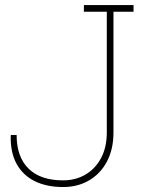

<svg xmlns="http://www.w3.org/2000/svg" viewBox="-20 -731 595 761"><path d="M230 10.3Q165 10.3 117.9 -12.9Q70.8 -36.1 45.9 -81.3Q21 -126.5 22.5 -192.9L23.4 -195.8H45.9Q45.9 -108.9 93.3 -62.5Q140.6 -16.1 230 -16.1Q279.8 -16.1 319.1 -39.3Q358.4 -62.5 380.9 -105.2Q403.3 -147.9 403.3 -206.1V-684.6H312.5V-710.9H509.3V-684.6H429.7V-206.1Q429.7 -140.1 404.3 -91.6Q378.9 -43 333.7 -16.4Q288.6 10.3 230 10.3Z"/></svg>

Font: Roboto Slab LO Thin
Style: Regular
Weight: 250
Designer: Google
Version: Version 2.00;September 28, 2018;FontCreator 11.5.0.2427 64-b